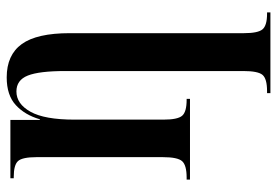

<svg xmlns="http://www.w3.org/2000/svg" viewBox="-147 -440 827 573"><g transform="rotate(-90 266.5 -153.5)"><path d="M275 240V230H281Q318 230 329.5 216.5Q341 203 341 159V-372Q341 -450 327.5 -484Q314 -518 280 -518Q243 -518 219.5 -476Q196 -434 196 -345V-79Q196 -37 207.5 -23.5Q219 -10 255 -10H258V0H17V-10H23Q60 -10 72 -23.5Q84 -37 84 -81V-458Q84 -500 72.5 -513Q61 -526 25 -526H21V-536H195V-448H197Q210 -493 239.5 -520Q269 -547 322 -547Q389 -547 421.5 -502Q454 -457 454 -359V161Q454 203 465.5 216.5Q477 230 512 230H516V240Z"/></g></svg>

Font: Noto Serif Display ExtraCondensed SemiBold
Style: Regular
Weight: 600
Width: 2
Designer: Monotype Design Team
Foundry: Monotype Imaging Inc.
Version: Version 2.009